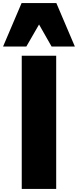

<svg xmlns="http://www.w3.org/2000/svg" viewBox="-92 -1234 509 1254"><path d="M50 0V-870H275V0ZM-72 -930 49 -1214H276L397 -930H245L163 -1074L80 -930Z"/></svg>

Font: Boldonse
Style: Regular
Weight: 400
Designer: Universitype Foundry
Foundry: Universitype Foundry
Version: Version 1.000; ttfautohint (v1.8.4.7-5d5b)